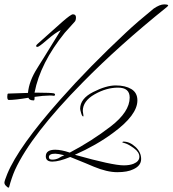

<svg xmlns="http://www.w3.org/2000/svg" viewBox="-29 -735 784 872"><path d="M311 -32Q482 16 533 16Q559 16 577 9Q604 -2 604 -23Q604 -44 579 -62Q554 -80 540 -84Q526 -88 526 -89Q526 -90 531 -92Q560 -92 586 -68Q612 -44 612 -13Q612 18 576 34Q550 47 503.5 47Q457 47 397 22Q377 13 290 -22Q239 -1 209 -1Q179 -1 179 -25Q179 -55 222 -55Q249 -55 288 -42Q387 -94 473.5 -160.5Q560 -227 560 -292Q560 -337 507 -337Q454 -337 400.5 -306.5Q347 -276 347 -231L350 -210Q350 -206 349 -206Q344 -206 339.5 -221.5Q335 -237 335 -241Q335 -287 394 -317Q453 -347 496.5 -347Q540 -347 567.5 -330.5Q595 -314 595 -279Q595 -212 484 -131Q410 -76 311 -32ZM735 -710Q735 -709 730 -704Q512 -529 347 -361Q113 -124 39 37Q24 71 12 116Q11 117 8.5 117Q6 117 -1.5 109.5Q-9 102 -9 94.5Q-9 87 4 55Q55 -69 245 -283Q377 -432 543 -587Q594 -635 669 -696Q697 -715 716 -715Q735 -715 735 -710ZM302 -670Q316 -670 316 -656Q316 -642 310 -636Q270 -591 265 -586Q154 -449 128 -315V-314H149Q200 -314 216 -311Q221 -309 221 -306Q221 -300 215.5 -300Q210 -300 205 -301H194Q168 -301 128 -295V-288Q128 -279 124 -279Q104 -279 100 -291Q40 -281 11 -281Q4 -281 4 -295.5Q4 -310 8 -310Q28 -310 98 -313Q103 -367 140 -425Q140 -426 147 -436.5Q154 -447 170 -473L247 -598Q223 -587 185.5 -554.5Q148 -522 141.5 -522Q135 -522 135 -526Q135 -530 141 -535Q147 -540 253 -635Q293 -670 302 -670ZM222 -37Q193 -37 193 -21Q193 -10 208.5 -10Q224 -10 238 -17Q248 -24 263 -30Q234 -37 222 -37Z"/></svg>

Font: Ruthie
Style: Regular
Weight: 400
Designer: Robert E. Leuschke
Foundry: Robert E. Leuschke
Version: Version 1.003